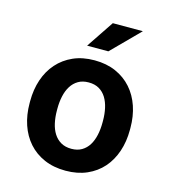

<svg xmlns="http://www.w3.org/2000/svg" viewBox="-110 -822 821 922"><g transform="rotate(15 300.0 -361.5)"><path d="M50.3 -269Q50.3 -326.7 66.9 -375.7Q83.5 -424.8 115.5 -460.9Q147.5 -497.1 193.6 -517.6Q239.7 -538.1 299.3 -538.1Q358.9 -538.1 405.3 -517.6Q451.7 -497.1 483.6 -460.9Q515.6 -424.8 532.2 -375.7Q548.8 -326.7 548.8 -269V-258.8Q548.8 -200.7 532.2 -151.6Q515.6 -102.5 483.9 -66.4Q452.1 -30.3 405.8 -10Q359.4 10.3 300.3 10.3Q240.7 10.3 194.1 -10Q147.5 -30.3 115.5 -66.4Q83.5 -102.5 66.9 -151.6Q50.3 -200.7 50.3 -258.8ZM186 -258.8Q186 -225.6 192.4 -196.5Q198.7 -167.5 212.4 -145.8Q226.1 -124 247.8 -111.3Q269.5 -98.6 300.3 -98.6Q330.1 -98.6 351.6 -111.3Q373 -124 386.5 -145.8Q399.9 -167.5 406.2 -196.5Q412.6 -225.6 412.6 -258.8V-269Q412.6 -301.3 406.2 -330.1Q399.9 -358.9 386.5 -380.9Q373 -402.8 351.6 -415.5Q330.1 -428.2 299.3 -428.2Q269 -428.2 247.6 -415.5Q226.1 -402.8 212.4 -380.9Q198.7 -358.9 192.4 -330.1Q186 -301.3 186 -269ZM336.9 -732.9H486.3L351.1 -596.7H245.6Z"/></g></svg>

Font: Roboto Mono
Style: Bold
Weight: 700
Designer: Google
Version: Version 2.000985; 2015; ttfautohint (v1.3)